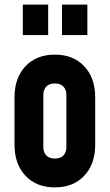

<svg xmlns="http://www.w3.org/2000/svg" viewBox="-20 -800 476 833"><path d="M79 -648V-780H189V-648ZM249 -648V-780H359V-648ZM43 -172V-378Q43 -462 90.5 -512.5Q138 -563 218 -563Q298 -563 345.5 -512.5Q393 -462 393 -378V-172Q393 -88 345.5 -37.5Q298 13 218 13Q138 13 90.5 -37.5Q43 -88 43 -172ZM268 -162V-388Q268 -411 255 -424.5Q242 -438 218 -438Q194 -438 181 -424.5Q168 -411 168 -388V-162Q168 -139 181 -125.5Q194 -112 218 -112Q242 -112 255 -125.5Q268 -139 268 -162Z"/></svg>

Font: Mohave Bold
Style: Regular
Weight: 700
Designer: Gumpita Rahayu
Foundry: Tokotype
Version: Version 2.002;PS 002.002;hotconv 1.0.88;makeotf.lib2.5.64775